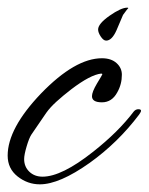

<svg xmlns="http://www.w3.org/2000/svg" viewBox="-28 -468 388 501"><path d="M76 13Q44 13 18 -7.5Q-8 -28 -8 -62Q-8 -133 79 -224Q168 -316 238 -316Q262 -316 276 -303.5Q290 -291 290 -273Q290 -248 278 -227Q264 -201 238 -201Q212 -201 212 -217Q212 -228 225 -250Q239 -273 239 -274Q239 -276 236 -276Q208 -273 158 -235Q136 -218 119.5 -203Q103 -188 93 -174L54 -117Q48 -108 41.5 -86Q35 -64 35 -53Q35 -33 48.5 -20Q62 -7 83 -7Q133 -7 215 -72Q281 -124 321 -177Q326 -183 333 -183Q340 -183 340 -179Q340 -176 335 -169Q280 -96 206 -43Q127 13 76 13ZM249 -362Q242 -362 235 -372.5Q228 -383 228 -391Q228 -406 258 -427Q288 -448 304 -448Q306 -448 307 -447Q306 -447 293 -429L276 -389Q264 -362 249 -362Z"/></svg>

Font: Alex Brush
Style: Regular
Weight: 400
Designer: Robert E. Leuschke
Foundry: Robert E. Leuschke
Version: Version 1.111; ttfautohint (v1.8.4.7-5d5b)